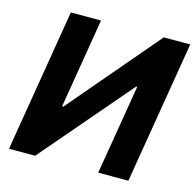

<svg xmlns="http://www.w3.org/2000/svg" viewBox="-106 -837 962 946"><g transform="rotate(15 375.0 -364.0)"><path d="M141.1 -727.5H294.9L219.2 -270H225.6L615.2 -727.5H750L629.4 0H475.6L551.8 -457.5H545.9L153.8 0H20.5Z"/></g></svg>

Font: Inter Tight
Style: Bold Italic
Weight: 700
Italic angle: -9.39999°
Designer: Rasmus Andersson
Foundry: rsms
Version: Version 3.004